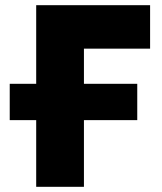

<svg xmlns="http://www.w3.org/2000/svg" viewBox="-20 -720 625 740"><path d="M119.5 0V-700H558.5V-532.5H303.5V0ZM17.5 -257V-397H509V-257Z"/></svg>

Font: Geologica Cursive ExtraBold
Style: Regular
Weight: 800
Designer: Sindre Bremnes, Frode Helland
Foundry: Monokrom Skriftforlag AS
Version: Version 1.010;gftools[0.9.28]